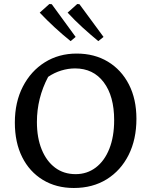

<svg xmlns="http://www.w3.org/2000/svg" viewBox="-20 -927 753 957"><path d="M348 10Q260 10 193.5 -30.5Q127 -71 90.5 -144Q54 -217 54 -316Q54 -418 94 -495.5Q134 -573 203.5 -616.5Q273 -660 362 -660Q451 -660 518 -619.5Q585 -579 622.5 -506Q660 -433 660 -335Q660 -232 621 -154.5Q582 -77 512 -33.5Q442 10 348 10ZM357 -59Q414 -59 457.5 -92Q501 -125 525 -185.5Q549 -246 549 -328Q549 -448 497 -517Q445 -586 354 -586Q320 -586 285.5 -575.5Q251 -565 220 -544Q164 -438 164 -319Q164 -240 188 -181.5Q212 -123 255 -91Q298 -59 357 -59ZM332 -722Q291 -755 252.5 -790.5Q214 -826 178 -864L226 -907L238 -906L357 -743ZM470 -722Q430 -755 391 -790.5Q352 -826 317 -864L365 -907L376 -906L496 -743Z"/></svg>

Font: Piazzolla SC Medium
Style: Regular
Weight: 500
Designer: Juan Pablo del Peral
Foundry: Huerta Tipografica
Version: Version 1.330